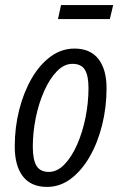

<svg xmlns="http://www.w3.org/2000/svg" viewBox="-20 -725 477 755"><path d="M165 10Q102 10 70 -31.5Q38 -73 38 -149Q38 -224 55.5 -293Q73 -362 104.5 -416.5Q136 -471 179 -502.5Q222 -534 273 -534Q335 -534 367 -493Q399 -452 399 -378Q399 -303 381.5 -233Q364 -163 332.5 -108.5Q301 -54 258.5 -22Q216 10 165 10ZM172 -49Q205 -49 233.5 -78.5Q262 -108 283.5 -157Q305 -206 316.5 -264Q328 -322 328 -379Q328 -428 313.5 -451Q299 -474 265 -474Q232 -474 203.5 -444.5Q175 -415 153.5 -366.5Q132 -318 120.5 -261Q109 -204 109 -148Q109 -97 123.5 -73Q138 -49 172 -49ZM208 -650 220 -705H425L412 -650Z"/></svg>

Font: Ubuntu Sans Condensed
Style: Italic
Weight: 400
Width: 3
Italic angle: -13.5°
Designer: Dalton Maag Ltd
Foundry: Dalton Maag Ltd
Version: Version 1.006; ttfautohint (v1.8.4.7-5d5b)